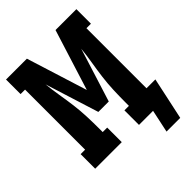

<svg xmlns="http://www.w3.org/2000/svg" viewBox="-246 -856 1119 1119"><g transform="rotate(-45 313.0 -297.0)"><path d="M457 141 487 0H371V-120H408V-147Q408 -198 410 -249Q412 -300 418.5 -350.5Q425 -401 433.5 -451.5Q442 -502 447 -552L343 -221H257L153 -552Q158 -502 166.5 -451.5Q175 -401 181.5 -350.5Q188 -300 190 -249Q192 -198 192 -147V-120H229V0H10V-120H47V-615H10V-735H182L300 -359L418 -735H590V-615H553V-120H626L598 11L570 141Z"/></g></svg>

Font: Iosevka Curly Slab HvEx
Style: Regular
Weight: 900
Width: 7
Monospace: yes
Designer: Belleve Invis
Foundry: Belleve Invis
Version: Version 11.1.0; ttfautohint (v1.8.3)